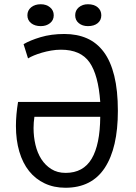

<svg xmlns="http://www.w3.org/2000/svg" viewBox="-20 -872 640 904"><path d="M142 -322Q140 -308 139 -295.5Q138 -283 138 -269Q138 -228 147 -190Q156 -152 174.5 -123Q193 -94 221.5 -76Q250 -58 289 -58Q372 -58 411.5 -124.5Q451 -191 452 -322ZM452 -392Q443 -519 401.5 -578.5Q360 -638 267 -638Q244 -638 221 -634Q198 -630 177.5 -624Q157 -618 140 -611Q123 -604 112 -597L91 -664Q121 -682 171 -697Q221 -712 283 -712Q343 -712 389.5 -691.5Q436 -671 468.5 -627.5Q501 -584 518 -515Q535 -446 535 -350Q535 -176 473.5 -82Q412 12 288 12Q234 12 190.5 -8.5Q147 -29 117 -66.5Q87 -104 71 -158Q55 -212 55 -279Q55 -305 57.5 -333.5Q60 -362 65 -392ZM109 -800Q109 -823 126.5 -837.5Q144 -852 172 -852Q198 -852 215.5 -837.5Q233 -823 233 -800Q233 -777 215.5 -763Q198 -749 172 -749Q144 -749 126.5 -763Q109 -777 109 -800ZM334 -800Q334 -823 351 -837.5Q368 -852 394 -852Q423 -852 440 -837.5Q457 -823 457 -800Q457 -777 440 -763Q423 -749 394 -749Q368 -749 351 -763Q334 -777 334 -800Z"/></svg>

Font: PT Mono
Style: Regular
Weight: 400
Monospace: yes
Designer: A.Korolkova, I.Chaeva
Foundry: ParaType Ltd
Version: Version 1.001W OFL